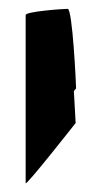

<svg xmlns="http://www.w3.org/2000/svg" viewBox="-20 -614 241 434"><path d="M38 -200C38 -192 151 -336 151 -336C151 -339 149 -372 147 -408C150 -412 152 -414 152 -414C152 -422 144 -594 133 -594C122 -594 38 -588 38 -580Z"/></svg>

Font: Ampere
Style: Cnd
Weight: 400
Version: Version 1